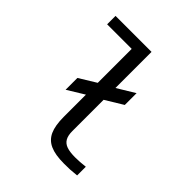

<svg xmlns="http://www.w3.org/2000/svg" viewBox="-200 -856 1000 1000"><g transform="rotate(45 300.0 -356.0)"><path d="M258 -160V-324L165 -267V-354L258 -411V-661H77V-723H342V-457L439 -516V-429L342 -370V-140Q342 -107 353 -88Q364 -69 387.2 -61Q410.5 -53 449 -53Q483 -53 523 -58V6Q489 9.5 475.8 10.2Q462.5 11 430 11Q366.5 11 329 -5.8Q291.5 -22.5 274.8 -59.5Q258 -96.5 258 -160Z"/></g></svg>

Font: JuliaMono Latin
Style: Regular
Weight: 400
Monospace: yes
Designer: cormullion
Foundry: corm
Version: Version 0.049; ttfautohint (v1.8.4)